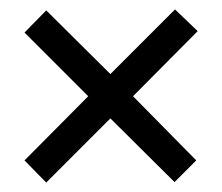

<svg xmlns="http://www.w3.org/2000/svg" viewBox="-20 -557 470 407"><path d="M351 -537 214 -400 78 -535 32 -488 167 -353 32 -217 78 -170 214 -306 350 -171 396 -217 262 -353 399 -491Z"/></svg>

Font: Noto Sans Arabic UI XCn
Style: Regular
Weight: 400
Width: 2
Designer: Monotype Design Team, Nadine Chahine and Nizar Qandah
Foundry: Monotype Imaging Inc.
Version: Version 2.010